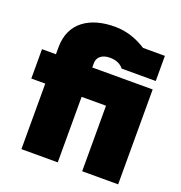

<svg xmlns="http://www.w3.org/2000/svg" viewBox="-135 -868 925 983"><g transform="rotate(20 328.0 -376.5)"><path d="M89 0H287V-357H420V0H616V-517H287V-541C287 -572 311 -595 356 -595C391 -595 416 -582 430 -563H616V-700H497C448 -731 392 -753 325 -753C194 -753 89 -693 89 -555V-517H13V-357H89Z"/></g></svg>

Font: Finlandica Black
Style: Regular
Weight: 900
Designer: Niklas Ekholm, Juho Hiilivirta, Jaakko Suomalainen
Foundry: Helsinki Type Studio
Version: Version 2.000;Glyphs 3.2 (3202)